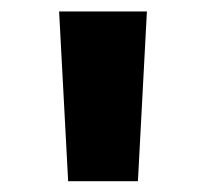

<svg xmlns="http://www.w3.org/2000/svg" viewBox="-20 -748 369 344"><path d="M102.1 -423.3 85.9 -727.5H243.2L227.1 -423.3Z"/></svg>

Font: Inter 20pt ExtraBold
Style: Regular
Weight: 800
Version: Version 4.001;git-66647c0bb